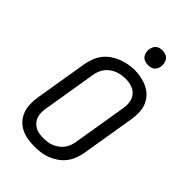

<svg xmlns="http://www.w3.org/2000/svg" viewBox="-278 -1048 1157 1157"><g transform="rotate(45 300.0 -470.0)"><path d="M253 8Q223 8 193.5 3Q164 -2 138.5 -15Q113 -28 94 -49.5Q75 -71 65.5 -97.5Q56 -124 55 -154.5Q54 -185 59 -215L116 -560Q121 -586 131 -612Q141 -638 158.5 -660.5Q176 -683 200 -699.5Q224 -716 250 -726Q276 -736 303 -741Q330 -746 357 -746Q387 -746 416 -739.5Q445 -733 470.5 -720Q496 -707 515 -686Q534 -665 544 -638Q554 -611 554.5 -580.5Q555 -550 550 -520L493 -175Q488 -149 478 -123Q468 -97 450.5 -74.5Q433 -52 409 -35.5Q385 -19 359 -9Q333 1 306 4.5Q279 8 253 8ZM254 -66Q272 -66 289.5 -68Q307 -70 324 -77Q341 -84 356.5 -95Q372 -106 383.5 -121Q395 -136 401.5 -153Q408 -170 411 -187L468 -532Q471 -551 471 -569Q471 -587 465.5 -603.5Q460 -620 449 -633.5Q438 -647 422.5 -655Q407 -663 389.5 -666.5Q372 -670 353 -670Q335 -670 318 -667Q301 -664 284 -657.5Q267 -651 251.5 -639.5Q236 -628 225 -613.5Q214 -599 207.5 -582Q201 -565 198 -548L141 -203Q138 -185 138 -166.5Q138 -148 143.5 -131.5Q149 -115 160 -102Q171 -89 186 -80.5Q201 -72 218.5 -69Q236 -66 254 -66ZM390 -823Q375 -823 361.5 -828Q348 -833 339.5 -844.5Q331 -856 328.5 -870.5Q326 -885 329 -900Q331 -910 336 -920Q341 -930 350 -936.5Q359 -943 369.5 -945.5Q380 -948 390 -948Q405 -948 419 -942.5Q433 -937 441 -925.5Q449 -914 451.5 -899.5Q454 -885 452 -870Q450 -860 444.5 -850Q439 -840 430 -833.5Q421 -827 410.5 -825Q400 -823 390 -823Z"/></g></svg>

Font: Iosevka Curly Extended Oblique
Style: Regular
Weight: 400
Width: 7
Italic angle: -9°
Monospace: yes
Designer: Belleve Invis
Foundry: Belleve Invis
Version: Version 11.1.0; ttfautohint (v1.8.3)